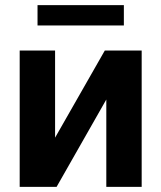

<svg xmlns="http://www.w3.org/2000/svg" viewBox="-20 -727 628 747"><path d="M387.7 -530.3H531.2V0H393.6V-339.8L200.2 0H56.6V-530.3H194.3V-191.4ZM461.9 -627.9H126V-707H461.9Z"/></svg>

Font: Pretendard Std
Style: Bold
Weight: 700
Designer: Base glyphs from Inter by Rasmus Andersson; Hangeul glyphs from Noto Sans CJK(Source Han Sans) by Jang Soo-young and Kan
Foundry: Kil Hyung-jin
Version: Version 1.309